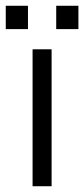

<svg xmlns="http://www.w3.org/2000/svg" viewBox="-48 -646 292 666"><path d="M-28 -626H49V-545H-28ZM224 -626V-545H147V-626ZM65 0V-475H131V0Z"/></svg>

Font: Pavanam
Style: Regular
Weight: 400
Designer: Tharique Azeez
Foundry: Tharique Azeez
Version: Version 1.86; ttfautohint (v1.3) -l 8 -r 50 -G 200 -x 14 -D 